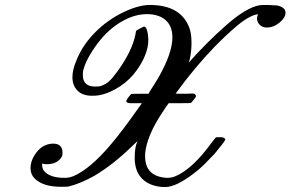

<svg xmlns="http://www.w3.org/2000/svg" viewBox="-20 -737 1171 774"><path d="M351 -351Q313 -351 292.5 -371.5Q272 -392 272 -426Q272 -455 286 -488Q310 -552 361.5 -604.5Q413 -657 478 -688Q539 -717 584 -717Q712 -717 745 -620Q752 -598 752 -564Q752 -530 745 -498L741 -485L744 -488Q811 -564 892 -635.5Q973 -707 1027 -716Q1035 -717 1060 -717Q1083 -716 1095 -715Q1107 -714 1119 -706.5Q1131 -699 1131 -686Q1131 -666 1107 -646Q1083 -626 1055 -626Q1038 -626 1027 -637Q1016 -648 1016 -663Q1016 -669 1020 -679H1015Q994 -675 964 -655Q935 -635 884 -587Q807 -514 728 -413L688 -360Q688 -359 725 -359Q732 -359 742 -359.5Q752 -360 755 -360Q770 -360 770 -348Q769 -345 760.5 -334.5Q752 -324 750 -322Q748 -321 704 -321H660Q650 -308 638 -289Q571 -190 565 -117V-107Q565 -25 653 -20Q673 -20 688 -27Q757 -56 837 -167Q846 -179 850 -183L856 -184Q861 -184 865 -184Q866 -184 868 -184Q888 -184 888 -173Q883 -163 845 -117Q801 -70 779 -52Q706 8 659 16Q654 17 638 17Q584 14 553.5 -16Q523 -46 523 -101Q523 -145 534 -167L532 -166Q530 -164 525.5 -160Q521 -156 518 -153Q439 -75 360 -28Q302 4 256 15Q250 16 226 16Q153 16 119 -18Q103 -35 103 -59Q103 -85 118 -109.5Q133 -134 152 -146Q172 -158 194 -158Q232 -158 232 -121Q232 -111 230 -107Q213 -75 168 -75Q158 -75 150 -78V-70Q150 -55 161 -44Q185 -20 241 -20Q258 -20 276 -27Q344 -56 428 -156Q472 -208 527 -286L552 -321H524H507Q489 -321 489 -330Q489 -333 497.5 -344.5Q506 -356 509 -358Q511 -359 545 -359H579L583 -367Q605 -401 618 -423Q675 -523 675 -586Q675 -632 647.5 -656Q620 -680 572 -680Q521 -680 468.5 -649Q416 -618 375 -564Q326 -499 315 -451Q314 -446 314 -434Q314 -388 364 -388Q378 -388 386 -390Q406 -397 420 -409.5Q434 -422 457 -454Q513 -533 526 -598Q526 -601 527 -604.5Q528 -608 528 -610L529 -613Q531 -615 545 -622.5Q559 -630 560 -630Q569 -630 573.5 -612Q578 -594 578 -577Q578 -562 575 -547Q565 -501 532 -455Q506 -417 464 -389Q422 -361 379 -353Q371 -351 351 -351Z"/></svg>

Font: KaTeX_Script
Style: Regular
Weight: 400
Version: Version 1.1; ttfautohint (v1.3)